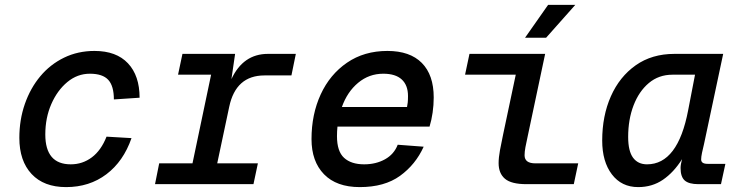

<svg xmlns="http://www.w3.org/2000/svg" viewBox="-20 -752 3040 784"><path d="M250 12Q159 12 109 -41.5Q59 -95 59 -189Q59 -263 81.5 -327.5Q104 -392 144.5 -440.5Q185 -489 241.5 -516.5Q298 -544 366 -544Q455 -544 502.5 -493.5Q550 -443 550 -353L445 -346Q445 -401 422 -426Q399 -451 347 -451Q296 -451 255 -417Q214 -383 189.5 -327Q165 -271 165 -203Q165 -81 269 -81Q317 -81 355 -109.5Q393 -138 415 -194L517 -188Q484 -93 414.5 -40.5Q345 12 250 12Z M613 0 630 -85H766L842 -447H707L725 -532H940L925 -429Q973 -532 1074 -532H1188L1170 -444H1060Q943 -444 916 -316L867 -85H1033L1015 0Z M1449 12Q1354 12 1303 -40.5Q1252 -93 1252 -184Q1252 -285 1289.5 -366.5Q1327 -448 1397 -496Q1467 -544 1562 -544Q1654 -544 1702.5 -495Q1751 -446 1751 -354Q1751 -323 1746.5 -292Q1742 -261 1734 -235H1358Q1356 -216 1356 -196Q1356 -134 1385 -107.5Q1414 -81 1467 -81Q1515 -81 1552 -101.5Q1589 -122 1604 -161L1710 -153Q1677 -80 1613.5 -34Q1550 12 1449 12ZM1545 -451Q1487 -451 1442.5 -414Q1398 -377 1376 -315H1642Q1644 -324 1645 -334Q1646 -344 1646 -360Q1646 -404 1620.5 -427.5Q1595 -451 1545 -451Z M2130 0Q2068 0 2042 -22Q2016 -44 2016 -86Q2016 -108 2021.5 -138.5Q2027 -169 2034 -201L2086 -447H1879L1897 -532H2206L2134 -192Q2129 -170 2125.5 -151Q2122 -132 2122 -118Q2122 -85 2166 -85H2341L2323 0ZM2124 -598 2218 -732H2329L2210 -598Z M2586 12Q2518 12 2478.5 -40Q2439 -92 2439 -178Q2439 -279 2474.5 -359Q2510 -439 2576 -485.5Q2642 -532 2734 -532H2933L2855 -165Q2850 -145 2846.5 -128Q2843 -111 2843 -101Q2843 -83 2869 -83H2942L2924 0H2832Q2793 0 2776 -15Q2759 -30 2759 -66Q2759 -80 2765 -102Q2731 -48 2687 -18Q2643 12 2586 12ZM2622 -81Q2748 -81 2790 -302L2818 -447H2726Q2670 -447 2629.5 -413Q2589 -379 2567 -321.5Q2545 -264 2545 -193Q2545 -135 2565 -108Q2585 -81 2622 -81Z"/></svg>

Font: Geist Mono Medium
Style: Italic
Weight: 500
Italic angle: -12°
Monospace: yes
Designer: Basement.studio, Andrés Briganti, Mateo Zaragoza
Foundry: Basement.studio, Vercel, Andrés Briganti, Guido Ferreyra, Mateo Zaragoza
Version: Version 1.500; ttfautohint (v1.8.4.7-5d5b)